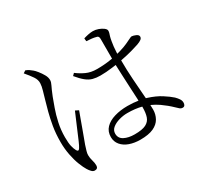

<svg xmlns="http://www.w3.org/2000/svg" viewBox="-155 -972 1311 1230"><g transform="rotate(-30 500.0 -357.0)"><path d="M402 -561 417 -576Q446 -554 479.5 -538.5Q513 -523 558 -523Q613 -523 661 -531Q668 -532 674 -533Q674 -546 674 -562Q674 -595 674 -627V-675Q674 -685 672.5 -690Q671 -695 667.5 -698.5Q664 -702 657 -703Q643 -707 625.5 -709Q608 -711 587 -712L585 -734Q600 -739 619.5 -743Q639 -747 655 -747Q674 -747 694 -740Q714 -733 728.5 -722Q743 -711 743 -700Q743 -691 740.5 -683Q738 -675 734.5 -664Q731 -653 727 -629Q724 -613 722 -593.5Q720 -574 719 -552Q719 -547 719 -543Q732 -546 744 -550Q780 -561 799 -570Q826 -582 837 -588Q848 -594 854 -594Q867 -593 884 -585.5Q901 -578 901 -565Q901 -554 891 -546Q881 -538 859 -530Q838 -523 804.5 -513.5Q771 -504 729 -496Q724 -495 719 -494Q719 -423 724 -353Q729 -278 734 -216Q734 -210 735 -205Q738 -204 742 -203Q799 -185 838 -160Q877 -135 899 -115Q913 -101 921.5 -88Q930 -75 930 -61Q930 -49 925 -41.5Q920 -34 909 -34Q898 -34 889.5 -41Q881 -48 869 -60Q835 -93 795 -121Q769 -139 738 -153Q739 -134 739 -119Q739 -84 722.5 -54.5Q706 -25 670 -8.5Q634 8 573 8Q529 8 493.5 -4.5Q458 -17 437 -42Q416 -67 416 -101Q416 -142 441.5 -168.5Q467 -195 511 -208Q555 -221 607 -221Q650 -221 686 -215Q686 -221 686 -227Q684 -266 681.5 -314.5Q679 -363 677 -412Q675 -451 674 -486Q659 -484 643 -482Q599 -476 556 -476Q526 -476 501.5 -482.5Q477 -489 453.5 -508Q430 -527 402 -561ZM137 -734 155 -746Q170 -740 178.5 -734.5Q187 -729 200 -718Q209 -711 223.5 -693Q238 -675 250 -654Q262 -633 262 -613Q262 -598 252 -578.5Q242 -559 223 -512Q213 -485 198 -443.5Q183 -402 172 -351.5Q161 -301 161 -248Q161 -205 166.5 -181Q172 -157 181 -141Q186 -132 192 -131.5Q198 -131 204 -141Q212 -153 224.5 -182Q237 -211 251.5 -245.5Q266 -280 280 -312.5Q294 -345 302 -364L326 -352Q319 -333 308 -303Q297 -273 285.5 -241Q274 -209 264 -182.5Q254 -156 249 -142Q242 -120 237 -103.5Q232 -87 232 -74Q232 -53 238.5 -31.5Q245 -10 245 8Q245 33 221 33Q209 33 198.5 22.5Q188 12 179 -3Q167 -22 153 -57.5Q139 -93 130 -139Q121 -185 121 -233Q121 -297 130 -349Q139 -401 150 -443Q161 -485 170 -515Q180 -551 188 -577.5Q196 -604 197 -627Q198 -652 181.5 -676.5Q165 -701 137 -734ZM688 -170Q642 -182 584 -182Q553 -182 522 -173Q491 -164 471 -147.5Q451 -131 451 -106Q451 -72 481.5 -56Q512 -40 558 -40Q614 -40 641.5 -54Q669 -68 678.5 -95.5Q688 -123 688 -165Q688 -167 688 -170Z"/></g></svg>

Font: Early Summer Mincho Light
Style: Regular
Weight: 300
Designer: GuiWonder
Version: Version 1.002